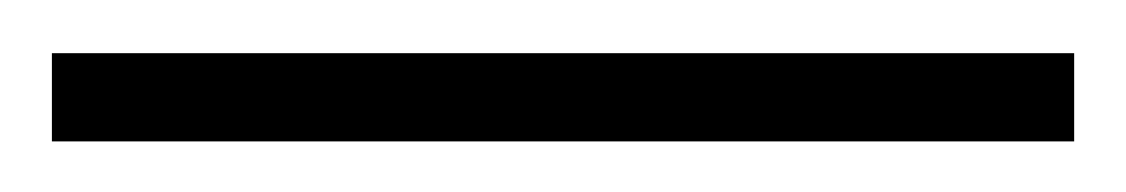

<svg xmlns="http://www.w3.org/2000/svg" viewBox="-20 82 434 74"><path d="M394 102.5V136.5H0V102.5Z"/></svg>

Font: Lato TR Light
Style: Regular
Weight: 300
Designer: Lukasz Dziedzic
Foundry: Lukasz Dziedzic
Version: Version 1.104 2013